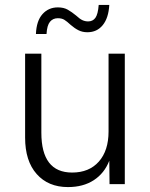

<svg xmlns="http://www.w3.org/2000/svg" viewBox="-20 -748 609 780"><path d="M256 12Q176 12 129 -41Q82 -94 82 -189V-530H148V-209Q148 -47 273 -47Q342 -47 381.5 -91.5Q421 -136 421 -214V-530H487V0H425L424 -95Q404 -44 361 -16Q318 12 256 12ZM335 -617Q315 -617 299 -625Q283 -633 267 -647Q252 -661 241.5 -667.5Q231 -674 215 -674Q195 -674 183 -659.5Q171 -645 169 -610H126Q128 -663 152.5 -690.5Q177 -718 215 -718Q239 -718 255.5 -708.5Q272 -699 289 -685Q304 -671 315 -666Q326 -661 338 -661Q357 -661 367.5 -675.5Q378 -690 381 -728H424Q421 -675 397.5 -646Q374 -617 335 -617Z"/></svg>

Font: Geist Light
Style: Regular
Weight: 400
Designer: Basement.studio, Andrés Briganti, Mateo Zaragoza
Foundry: Basement.studio, Vercel, Andrés Briganti, Guido Ferreyra, Mateo Zaragoza
Version: Version 1.401